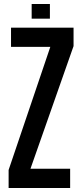

<svg xmlns="http://www.w3.org/2000/svg" viewBox="-20 -938 410 958"><path d="M23 0V-90L231 -704H35V-800H347V-708L132 -96H330V0ZM138 -845V-918H229V-845Z"/></svg>

Font: Big Shoulders Display
Style: Bold
Weight: 700
Designer: Patric King
Foundry: XO Type Co
Version: Version 1.000; ttfautohint (v1.8.2)